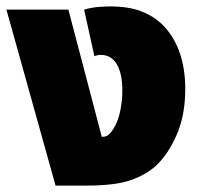

<svg xmlns="http://www.w3.org/2000/svg" viewBox="-20 -578 628 598"><path d="M153 0 0 -548H193L297 -152H300Q311 -152 319 -159Q327 -166 334 -178Q348 -201 354.5 -232.5Q361 -264 361 -295Q361 -350 343.5 -378.5Q326 -407 294 -407Q289 -407 284 -406Q279 -405 274 -403L242 -548Q266 -555 288 -556.5Q310 -558 323 -558Q379 -558 418 -543.5Q457 -529 485 -502Q520 -468 538.5 -417Q557 -366 557 -301Q557 -219 530.5 -158.5Q504 -98 467 -63Q436 -34 387.5 -17Q339 0 250 0Z"/></svg>

Font: Noto Sans Thai Black
Style: Regular
Weight: 900
Version: Version 2.001